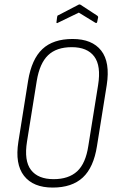

<svg xmlns="http://www.w3.org/2000/svg" viewBox="-20 -839 521 867"><path d="M218 8Q130 8 88.5 -45Q47 -98 63 -199L107 -475Q123 -572 171.5 -617.5Q220 -663 308 -663Q396 -663 437 -610.5Q478 -558 462 -455L418 -180Q403 -83 354 -37.5Q305 8 218 8ZM222 -30Q290 -30 328.5 -65.5Q367 -101 379 -181L423 -455Q437 -542 405.5 -584Q374 -626 304 -626Q235 -626 197 -589.5Q159 -553 146 -474L102 -200Q88 -113 120 -71.5Q152 -30 222 -30ZM241 -736Q239 -734 236.5 -735Q234 -736 235 -739L238 -763Q239 -767 240 -768.5Q241 -770 245 -771L335 -818Q340 -820 343 -818L418 -769Q424 -765 423 -760L419 -741Q418 -733 411 -736L336 -782Z"/></svg>

Font: Sofia Sans Condensed ExtraLight
Style: Italic
Weight: 250
Italic angle: -9°
Version: Version 4.100